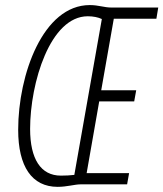

<svg xmlns="http://www.w3.org/2000/svg" viewBox="-20 -723 641 753"><path d="M206.1 9.8C242.7 9.8 272.9 0 295.9 0H478.5L486.3 -43.9H319.8L369.1 -325.2H506.3L514.2 -369.1H377L426.3 -649.4H593.3L600.6 -693.4H418C387.7 -693.4 367.2 -703.1 332 -703.1C148.9 -703.1 51.3 -430.7 51.3 -213.9C51.3 -69.8 105 9.8 206.1 9.8ZM218.8 -34.2C140.1 -34.2 98.1 -99.1 98.1 -217.3C98.1 -398.4 176.8 -659.2 324.2 -659.2C345.7 -659.2 364.7 -655.3 379.4 -648.4L271.5 -37.1C256.8 -35.2 237.3 -34.2 218.8 -34.2Z"/></svg>

Font: Cascadia Code PL ExtraLight
Style: Italic
Weight: 200
Italic angle: -10°
Monospace: yes
Designer: Aaron Bell
Foundry: Saja Typeworks
Version: Version 2404.023